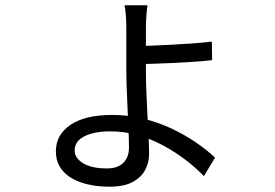

<svg xmlns="http://www.w3.org/2000/svg" viewBox="-20 -641 1040 725"><path d="M537 -621Q535 -610 533 -585Q531 -560 531 -539Q531 -523 531 -494Q531 -465 531 -433Q531 -401 531 -374Q531 -342 532.5 -299Q534 -256 536.5 -210.5Q539 -165 541 -125Q543 -85 543 -59Q543 -27 528 1Q513 29 480.5 46.5Q448 64 392 64Q334 64 288 48.5Q242 33 216.5 3.5Q191 -26 191 -70Q191 -132 246 -169.5Q301 -207 404 -207Q467 -207 524 -192.5Q581 -178 631 -154Q681 -130 721.5 -102Q762 -74 792 -46L750 24Q720 -7 681 -37Q642 -67 596.5 -91.5Q551 -116 500.5 -130.5Q450 -145 396 -145Q336 -145 299 -126.5Q262 -108 262 -73Q262 -44 294 -24.5Q326 -5 384 -5Q425 -5 446 -26.5Q467 -48 467 -83Q467 -109 465.5 -145.5Q464 -182 462 -223.5Q460 -265 458.5 -306Q457 -347 457 -379Q457 -400 457 -431Q457 -462 457 -491.5Q457 -521 457 -538Q457 -561 455 -585.5Q453 -610 450 -621ZM495 -467Q515 -467 549.5 -468.5Q584 -470 625 -472Q666 -474 707 -477Q748 -480 780 -484L781 -414Q750 -410 709.5 -407.5Q669 -405 627.5 -403Q586 -401 551.5 -400Q517 -399 495 -399Z"/></svg>

Font: Noto Sans TC
Style: Regular
Weight: 400
Designer: Ryoko NISHIZUKA  (kana, bopomofo & ideographs); Paul D. Hunt (Latin, Greek & Cyrillic); Sandoll Communications , Soo-you
Foundry: Adobe
Version: Version 2.004-H2;hotconv 1.0.118;makeotfexe 2.5.65603